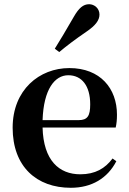

<svg xmlns="http://www.w3.org/2000/svg" viewBox="-20 -875 612 911"><path d="M240 -644 261 -628C296 -657 332 -685 392 -726C433 -754 452 -779 452 -806C452 -836 427 -855 403 -855C375 -855 354 -837 330 -795C291 -727 266 -686 240 -644ZM316 16C415 16 490 -29 532 -110L514 -123C479 -76 432 -48 361 -48C261 -48 186 -113 182 -270H529C533 -288 535 -306 535 -331C535 -455 456 -552 309 -552C167 -552 40 -449 40 -269C40 -84 154 16 316 16ZM182 -305C187 -452 240 -518 304 -518C368 -518 408 -468 408 -380C408 -326 396 -305 353 -305Z"/></svg>

Font: Noto Serif KR
Style: Bold
Weight: 700
Designer: Ryoko NISHIZUKA 西塚涼子 (kana & ideographs); Frank Grießhammer (Latin, Greek & Cyrillic); Wenlong ZHANG 张文龙 (bopomofo); San
Foundry: Adobe
Version: Version 2.001;hotconv 1.1.0;makeotfexe 2.6.0